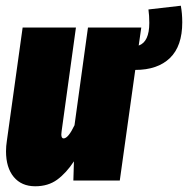

<svg xmlns="http://www.w3.org/2000/svg" viewBox="-20 -630 656 670"><path d="M452 -386 398 0H236L238 -67Q211 -26 179.5 -3Q148 20 103 20Q55 20 28 -12.5Q1 -45 1 -102Q1 -120 4 -139L59 -534H245L195 -172L194 -161Q194 -147 202 -147Q218 -147 240 -193L287 -534H473L464 -471Q501 -484 501 -550Q501 -576 498 -597L611 -610Q616 -583 616 -552Q616 -469 573 -427.5Q530 -386 452 -386Z"/></svg>

Font: Fira Sans Extra Condensed Black
Style: Italic
Weight: 900
Width: 3
Italic angle: -8°
Designer: Carrois Corporate & Edenspiekermann AG
Foundry: Carrois Corporate GbR & Edenspiekermann AG
Version: Version 4.203